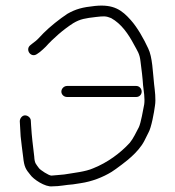

<svg xmlns="http://www.w3.org/2000/svg" viewBox="-20 -662 619 679"><path d="M217 -319H462C472.6 -319 481 -327.4 481 -338C481 -348.6 472.6 -358 462 -358H217C206.4 -358 197 -348.6 197 -338C197 -327.4 206.4 -319 217 -319ZM68.5 -254C58.3 -254 50 -243.3 50 -233C51 -215.4 52 -197.7 53 -180C56.1 -150.8 58.1 -136.8 62 -106C65.5 -71.4 71.5 -62.9 87 -44C97.4 -28.5 139.7 0.2 165 -3C192.3 -3 211.8 -8.3 238 -10L264 -14C305.7 -20 344 -35.4 374.5 -54C388.6 -62.6 433.5 -96.5 445 -108C461.3 -122.8 479.1 -142.3 490 -163L505 -193C515.2 -210.3 525 -264.3 528 -288C531.9 -311.5 527.6 -341.8 525 -364C520.4 -405.3 519.3 -460.5 504 -491C488.5 -524.6 466.1 -564.6 442.5 -591C411.3 -626 382.6 -647.7 316 -641C271.6 -636.4 247.9 -630.1 218 -613C190.1 -594.4 157.6 -568.6 134 -545C120 -531 112.2 -520.1 97 -510L87 -502C68.1 -486.3 89.6 -455.7 111 -471L121 -478C128.3 -484 135.3 -490.3 142 -497C168.2 -526.4 204.8 -558.2 239 -580C264 -595 282.3 -597.6 320 -602C348.4 -605.4 355 -605.2 373 -598C409.3 -577.8 434 -541.8 454 -504C465.5 -482.2 474.1 -472.7 477 -444C480.5 -418.1 484.5 -384.9 486 -360C488.2 -342.1 493 -313.7 490 -293C486.6 -275.8 478.2 -226.4 471 -212C461.1 -193.5 451.9 -172.8 439 -157C405.1 -120 359.6 -86.8 310 -67C282 -54.6 242.1 -50.9 207 -45L185 -43C177.7 -42.3 170 -41.7 162 -41C152.1 -41 122.4 -61.1 118 -67C107.6 -81.9 102.4 -83.1 101 -109C96.3 -149.4 92.5 -176.1 90 -218L89 -235C89 -245.3 78.6 -254 68.5 -254Z"/></svg>

Font: Just Breathe
Style: Regular
Weight: 400
Foundry: Cannot Into Space Fonts
Version: Version 0.72